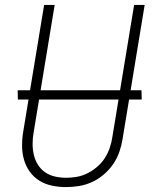

<svg xmlns="http://www.w3.org/2000/svg" viewBox="-20 -755 640 783"><path d="M249 8Q220 8 191.5 2Q163 -4 140 -18.5Q117 -33 101 -55.5Q85 -78 77.5 -105Q70 -132 70 -161.5Q70 -191 75 -220L160 -735H203L117 -214Q113 -191 113 -168Q113 -145 118 -123.5Q123 -102 134.5 -83.5Q146 -65 164 -52.5Q182 -40 204.5 -35Q227 -30 250 -30Q272 -30 294 -34Q316 -38 337 -48.5Q358 -59 376.5 -75Q395 -91 407.5 -110.5Q420 -130 427.5 -152Q435 -174 438 -195L527 -735H570L480 -189Q476 -163 467 -136.5Q458 -110 442 -86.5Q426 -63 404 -44Q382 -25 356 -13Q330 -1 303 3.5Q276 8 249 8ZM558 -349H53L52 -387H557Z"/></svg>

Font: Iosevka XLt Ex Obl
Style: Regular
Weight: 200
Width: 7
Italic angle: -9°
Monospace: yes
Designer: Belleve Invis
Foundry: Belleve Invis
Version: Version 32.5.0; ttfautohint (v1.8.4)